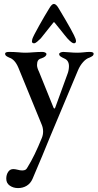

<svg xmlns="http://www.w3.org/2000/svg" viewBox="-20 -676 498 980"><path d="M12 236Q12 216 21.5 201.5Q31 187 48 187Q57 187 73 191Q77 192 82 193Q87 194 93 194Q104 194 110 190.5Q116 187 121 177Q156 121 194 27Q200 12 200 -5Q200 -24 192 -42L74 -330Q56 -373 27 -382Q16 -387 11 -391Q6 -395 6 -402Q6 -411 27 -411Q50 -411 74 -409Q94 -407 109 -407Q127 -407 149 -409Q175 -411 196 -411Q204 -411 210.5 -408Q217 -405 217 -400Q217 -387 191 -378Q179 -375 174 -367Q169 -359 169 -344Q169 -330 179 -310L253 -127Q255 -122 258 -122Q260 -122 262 -127L325 -300Q328 -307 330 -318Q332 -329 332 -338Q332 -367 309 -377Q296 -383 289 -388Q282 -393 282 -400Q282 -405 289 -408Q296 -411 303 -411Q314 -411 334 -409Q356 -407 374 -407Q390 -407 408 -409Q424 -411 437 -411Q458 -411 458 -402Q458 -395 453 -391Q448 -387 437 -382Q420 -377 404 -359Q388 -341 378 -317L237 19Q200 111 146 237Q136 260 116.5 272Q97 284 72 284Q48 284 30 271.5Q12 259 12 236ZM281 -631Q358 -503 366 -477Q368 -469 368 -467Q368 -455 357 -455Q347 -455 324 -480Q316 -489 307.5 -500Q299 -511 290 -522L260 -559Q257 -563 255.5 -563Q254 -563 251 -559L188 -480Q179 -471 169.5 -463Q160 -455 154 -455Q143 -455 143 -465L145 -477Q150 -492 180 -545.5Q210 -599 230 -631Q244 -656 255 -656Q267 -656 281 -631Z"/></svg>

Font: EB Garamond Medium
Style: Regular
Weight: 500
Designer: Georg Duffner and Octavio Pardo
Foundry: Georg Duffner
Version: Version 1.000